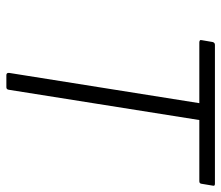

<svg xmlns="http://www.w3.org/2000/svg" viewBox="-66 -629 695 603"><g transform="rotate(90 281.5 -327.5)"><path d="M216 0Q208 0 209 -9L304 -606H113Q110 -606 107.5 -607.5Q105 -609 106 -613L112 -648Q114 -655 121 -655H557Q561 -655 562.5 -653.5Q564 -652 563 -648L557 -612Q556 -606 549 -606H357L262 -8Q261 0 254 0Z"/></g></svg>

Font: Sofia Sans Light
Style: Italic
Weight: 300
Italic angle: -9°
Version: Version 4.100-B